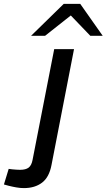

<svg xmlns="http://www.w3.org/2000/svg" viewBox="-152 -755 546 984"><path d="M-131.9 190.4 -107.5 110.5 -89.7 112.8Q-80.1 113.8 -69 114.5Q-58 115.3 -49.2 115.3Q-20.1 115.3 -5.2 104Q9.6 92.6 14.9 64.4L125.8 -503.2H227.4L112 90.4Q100.1 153.5 63.4 181.2Q26.8 209 -29.6 209Q-48 209 -68 205.5Q-87.9 202.1 -108.2 196.9ZM310.9 -571.5 197.5 -689.6 174.6 -735.1H259.3L374.4 -571.5ZM7.2 -571.5 174.6 -735.1H259.3L223.5 -685.7L79 -571.5Z"/></svg>

Font: REM Medium
Style: Italic
Weight: 500
Italic angle: -11°
Designer: Octavio Pardo
Foundry: Ashler Design
Version: Version 1.005;gftools[0.9.28]